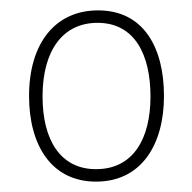

<svg xmlns="http://www.w3.org/2000/svg" viewBox="-20 -745 370 370"><path d="M296 -560C296 -653 257 -725 169 -725C86 -725 36 -661 36 -560C36 -464 80 -395 165 -395C253 -395 296 -467 296 -560ZM62 -559C62 -649 102 -701 168 -701C240 -701 270 -639 270 -559C270 -478 237 -419 165 -419C96 -419 62 -476 62 -559Z"/></svg>

Font: Noto Sans Gujarati SemiCondensed Thin
Style: Regular
Weight: 100
Width: 4
Designer: Jelle Bosma - Monotype Design Team, Universal Thirst
Foundry: Monotype Imaging Inc.
Version: Version 2.106